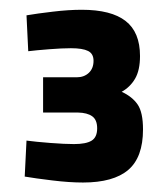

<svg xmlns="http://www.w3.org/2000/svg" viewBox="-20 -771 347 397"><path d="M151.6 -393.6Q123.3 -393.6 88.3 -397.9Q53.4 -402.1 31.1 -405.9L34.8 -480.3Q54.3 -477.7 84.2 -475.4Q114.1 -473.1 133 -473.1Q157.8 -473.1 169.3 -480.1Q180.9 -487.1 180.9 -505.7Q180.9 -523.3 170.6 -530.6Q160.4 -537.9 141.2 -538.3H69.1V-611.2H138.7Q153.8 -611.2 163.6 -620.3Q173.4 -629.5 173.4 -645.3Q173.4 -660 162.1 -665.6Q150.8 -671.3 126.7 -671.3Q108.3 -671.3 81.7 -669.2Q55.1 -667.1 38.4 -665.1L34.8 -739.3Q56.9 -743.1 89.4 -746.9Q121.9 -750.8 148.9 -750.8Q210 -750.8 239.7 -727.6Q269.5 -704.5 269.5 -655.2Q269.5 -625.7 259.3 -608.3Q249.1 -590.9 231.6 -581.2Q253.5 -571.1 264.6 -554.9Q275.7 -538.7 275.7 -503.4Q275.7 -445.6 245.1 -419.6Q214.5 -393.6 151.6 -393.6Z"/></svg>

Font: Cairo
Style: Regular
Weight: 400
Designer: Mohamed Gaber, Accademia di Belle Arti di Urbino
Foundry: Kief Type Foundry, Accademia di Belle Arti di Urbino
Version: Version 3.120